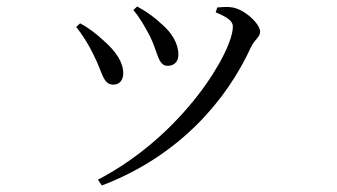

<svg xmlns="http://www.w3.org/2000/svg" viewBox="-20 -522 1040 592"><path d="M443 -409C467 -360 467 -319 497 -319C516 -319 530 -331 530 -353C530 -389 509 -422 477 -449C455 -470 432 -486 403 -502L391 -491C411 -468 429 -436 443 -409ZM754 -377C765 -400 782 -408 782 -424C782 -449 734 -493 697 -499C681 -502 663 -500 650 -499L645 -484C684 -468 698 -456 698 -440C698 -364 547 -106 282 32L294 50C535 -42 680 -215 754 -377ZM268 -354C296 -300 297 -261 329 -261C350 -261 360 -276 360 -297C360 -329 338 -364 297 -399C280 -415 254 -436 227 -450L215 -439C234 -415 252 -387 268 -354Z"/></svg>

Font: Source Han Serif AKR9
Style: Regular
Weight: 400
Designer: Ryoko NISHIZUKA 西塚涼子 (kana & ideographs); Frank Grießhammer (Latin, Greek & Cyrillic); Sandoll Communications 산돌커뮤니케이션, 
Foundry: Adobe Systems Incorporated
Version: Version 1.005;hotconv 1.0.107;makeotfexe 2.5.65593